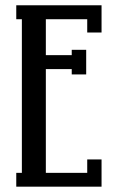

<svg xmlns="http://www.w3.org/2000/svg" viewBox="-20 -700 436 720"><path d="M41 -680.2H360.8V-578.1H307.1V-627.9H151.9V-493.2H249V-513.2H303.2V-420.9H249V-440.9H151.9V-51.8H307.1V-102.1H360.8V0H41V-51.8H62V-627.9H41Z"/></svg>

Font: Margherita Semibold
Style: Regular
Weight: 600
Designer: James Puckett
Foundry: Dunwich Type Founders
Version: Version 1.008;hotconv 1.0.109;makeotfexe 2.5.65596